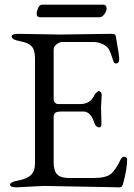

<svg xmlns="http://www.w3.org/2000/svg" viewBox="-20 -798 575 823"><path d="M161 -778H424Q429 -778 433 -774Q437 -770 437 -760.5Q437 -751 427.5 -737.5Q418 -724 406 -724H151Q146 -724 141.5 -727.5Q137 -731 137 -739.5Q137 -748 143 -763Q149 -778 161 -778ZM416 -392 413 -337 415 -269Q415 -252 406 -252Q390 -252 383 -275Q368 -320 337 -320H244Q225 -320 217.5 -315Q210 -310 210 -294V-102Q210 -65 225.5 -50Q241 -35 276 -35H380Q433 -35 454 -51.5Q475 -68 498 -116Q504 -127 514.5 -125.5Q525 -124 525 -115Q525 -75 508 -12Q504 5 494 5L167 -1L52 5Q23 5 23 -6.5Q23 -18 59 -24.5Q95 -31 112.5 -47.5Q130 -64 130 -99V-549Q130 -584 115.5 -599.5Q101 -615 65.5 -621.5Q30 -628 30 -642Q30 -653 59 -653L236 -650L458 -653Q475 -653 476 -644Q491 -563 491 -544.5Q491 -526 477 -526Q469 -526 466 -536Q451 -583 444 -591Q420 -618 377 -618H246Q236 -618 223 -608.5Q210 -599 210 -586V-374Q210 -365 215.5 -358.5Q221 -352 228 -352H324Q368 -352 385 -391Q387 -395 393.5 -401.5Q400 -408 403.5 -408Q407 -408 411.5 -403.5Q416 -399 416 -392Z"/></svg>

Font: EB Garamond
Style: Regular
Weight: 400
Version: Version 0.012